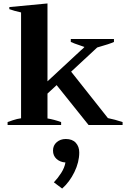

<svg xmlns="http://www.w3.org/2000/svg" viewBox="-20 -724 742 1112"><path d="M690 -17V0H493L308 -231L255 -182V-38Q292 -32 334 -17V0H24V-17Q29 -19 54 -27.5Q79 -36 102 -39V-652Q61 -661 34 -671V-683L255 -704V-253L449 -433Q464 -445 469 -452L449 -459Q407 -473 390 -481V-498H640V-481Q617 -470 543 -449L392 -309L605 -40Q645 -32 690 -17ZM439 159Q439 215 411 272.5Q383 330 340 368L292 332Q315 308 334.5 277.5Q354 247 359 217Q328 215 307.5 196.5Q287 178 287 148Q287 118 308.5 99.5Q330 81 361 81Q399 81 419 103Q439 125 439 159Z"/></svg>

Font: Trirong
Style: Bold
Weight: 700
Designer: Katatrad Team
Foundry: CadsonDemak
Version: Version 1.001